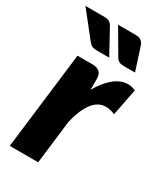

<svg xmlns="http://www.w3.org/2000/svg" viewBox="-194 -813 764 889"><g transform="rotate(30 188.0 -368.0)"><path d="M205.5 -411.5Q224.5 -445 246 -469Q267.5 -493 290.2 -506.2Q313 -519.5 336.8 -521.2Q360.5 -523 384.5 -512L356.5 -368.5Q328 -380.5 303.2 -379.5Q278.5 -378.5 257.8 -362.5Q237 -346.5 220.2 -314.5Q203.5 -282.5 191.5 -232.5L163.5 0H11.5L74.5 -518.5H154.5Q178.5 -518.5 192 -507.2Q205.5 -496 205.5 -470.5ZM257.5 -736.5Q279 -736.5 289 -728.8Q299 -721 304.5 -706.5L344 -584H286Q270 -584 260 -588.2Q250 -592.5 242.5 -605L165.5 -736.5ZM92 -736.5Q102.5 -736.5 110 -734.5Q117.5 -732.5 122.8 -728.5Q128 -724.5 131.8 -719Q135.5 -713.5 139 -706.5L206 -584H139Q123 -584 113.5 -588.8Q104 -593.5 95 -605L-9 -736.5Z"/></g></svg>

Font: Lato ExtraBold
Style: Italic
Weight: 800
Italic angle: -7°
Designer: Lukasz Dziedzic with Adam Twardoch and Botio Nikoltchev
Foundry: tyPoland Lukasz Dziedzic
Version: Version 2.015; 2015-08-06; http://www.latofonts.com/